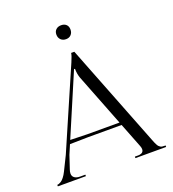

<svg xmlns="http://www.w3.org/2000/svg" viewBox="-136 -854 862 958"><g transform="rotate(-20 295.0 -375.0)"><path d="M7 0ZM297 -750Q313.8 -750 323.9 -740.5Q334 -731 334 -714Q334 -697.2 324 -686.6Q314 -676 297 -676Q280.2 -676 269.6 -686.5Q259 -697 259 -714Q259 -730.5 269.4 -740.2Q279.8 -750 297 -750ZM7 0V-8Q10.8 -8 15.2 -9.4Q19.8 -10.8 27.2 -15.2Q34.8 -19.8 43.8 -31Q52.8 -42.2 61 -59L98 -134L282 -558Q296 -590.2 297 -603H314L527 -59Q531.8 -47 534.2 -41.1Q536.8 -35.2 540.5 -28.2Q544.2 -21.2 547.1 -18.4Q550 -15.5 554.4 -12.5Q558.8 -9.5 563.8 -8.8Q568.8 -8 576 -8H582V0H419V-8H438Q442 -8 445.9 -8.8Q449.8 -9.5 454.6 -11.6Q459.5 -13.8 462.6 -18.6Q465.8 -23.5 465.8 -30.5Q465.8 -38.5 462 -48L410.8 -179H232L136 -177.2L115 -128L92 -59Q88 -48.2 88 -38Q88 -23.8 98.6 -15.9Q109.2 -8 128 -8H156V0ZM144.2 -196.5 236 -194H405L296 -473Q288 -495.8 288 -522H283Z"/></g></svg>

Font: FogtwoNo5
Style: Regular
Weight: 400
Designer: gluk (gluksza@wp.pl)
Foundry: gluk (gluksza@wp.pl)
Version: Version 0.87